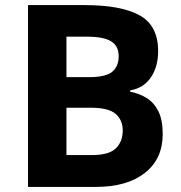

<svg xmlns="http://www.w3.org/2000/svg" viewBox="-20 -734 712 754"><path d="M90 -714H312Q455 -714 528 -674Q601 -634 601 -533Q601 -472 572.5 -430Q544 -388 491 -379V-374Q527 -367 556 -349Q585 -331 602 -297Q619 -263 619 -207Q619 -110 549 -55Q479 0 357 0H90ZM241 -431H329Q395 -431 420.5 -452Q446 -473 446 -513Q446 -554 416 -572Q386 -590 321 -590H241ZM241 -311V-125H340Q408 -125 435 -151.5Q462 -178 462 -222Q462 -262 434.5 -286.5Q407 -311 335 -311Z"/></svg>

Font: Noto IKEA Arabic
Style: Bold
Weight: 700
Designer: Monotype Design Team
Foundry: Monotype Imaging Inc.
Version: Version 1.200